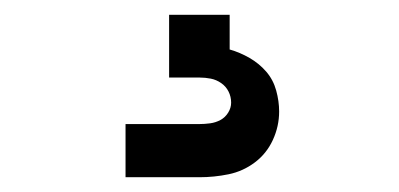

<svg xmlns="http://www.w3.org/2000/svg" viewBox="-20 -20 540 260"><path d="M150 220V148H250Q257 148 264.5 147Q272 146 278.5 142.5Q285 139 289 132.5Q293 126 293 119Q293 111 289.5 104Q286 97 279.5 92.5Q273 88 265.5 86.5Q258 85 250 85H209V0H291V47Q305 51 318 58.5Q331 66 340.5 77Q350 88 354 102.5Q358 117 358 131Q358 151 349.5 169.5Q341 188 325 200Q309 212 289.5 216Q270 220 250 220Z"/></svg>

Font: Iosevka Curly Slab Semibold
Style: Regular
Weight: 600
Monospace: yes
Designer: Belleve Invis
Foundry: Belleve Invis
Version: Version 22.1.2; ttfautohint (v1.8.4)